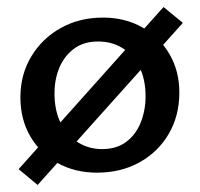

<svg xmlns="http://www.w3.org/2000/svg" viewBox="-20 -480 569 546"><path d="M256 11Q193 11 143.5 -16.5Q94 -44 66 -92.5Q38 -141 38 -203Q38 -268 69 -319.5Q100 -371 153 -400.5Q206 -430 273 -430Q336 -430 385 -402Q434 -374 462 -326Q490 -278 490 -217Q490 -151 460 -99.5Q430 -48 377 -18.5Q324 11 256 11ZM270 -56Q312 -56 339.5 -77Q367 -98 380.5 -132.5Q394 -167 394 -206Q394 -255 376 -290Q358 -325 328 -343.5Q298 -362 259 -362Q218 -362 190.5 -341.5Q163 -321 149 -288Q135 -255 135 -214Q135 -165 153 -129.5Q171 -94 202 -75Q233 -56 270 -56ZM87 46 33 1 445 -460 500 -415Z"/></svg>

Font: Ysabeau Infant SemiBold
Style: Regular
Weight: 600
Designer: Christian Thalmann (Catharsis Fonts)
Version: Version 2.002; featfreeze: ss01,ss02,lnum